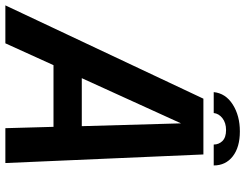

<svg xmlns="http://www.w3.org/2000/svg" viewBox="-144 -795 914 716"><g transform="rotate(90 313.0 -437.0)"><path d="M-25 0 323 -738.5H531L563 0H433L428 -179.5H198L116.5 0ZM246.5 -285H425.5L415 -655ZM298.5 -777Q303 -821.5 344.8 -848Q386.5 -874.5 445 -874.5Q504 -874.5 538 -848Q572 -821.5 572 -777H494Q494 -796 480.8 -809.5Q467.5 -823 440 -823Q413 -823 395.8 -809.5Q378.5 -796 376.5 -777Z"/></g></svg>

Font: Epilogue SemiBold
Style: Italic
Weight: 600
Italic angle: -12°
Designer: Tyler Finck
Foundry: Etcetera Type Co
Version: Version 2.111; ttfautohint (v1.8.3)